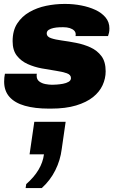

<svg xmlns="http://www.w3.org/2000/svg" viewBox="-20 -541 599 974"><path d="M228 10Q157 10 106 -4.5Q55 -19 28 -49.5Q1 -80 1 -127Q1 -137 2 -147.5Q3 -158 5 -167H167Q166 -163 166 -161Q166 -159 166 -156Q166 -138 179 -128Q192 -118 210.5 -114.5Q229 -111 245 -111Q252 -111 267.5 -112Q283 -113 299.5 -116Q316 -119 328 -126Q340 -133 340 -145Q340 -162 318.5 -169.5Q297 -177 263.5 -182Q230 -187 192 -194Q154 -201 120.5 -216Q87 -231 65.5 -258.5Q44 -286 44 -332Q44 -386 67.5 -422Q91 -458 129.5 -480Q168 -502 214 -511.5Q260 -521 305 -521H313Q352 -521 391.5 -513.5Q431 -506 463.5 -491Q496 -476 515.5 -452.5Q535 -429 535 -397Q535 -384 533 -375Q531 -366 528 -358H363Q364 -360 364 -363Q364 -366 364 -367Q364 -378 356 -386Q348 -394 334 -398.5Q320 -403 300 -403Q293 -403 279.5 -402.5Q266 -402 251.5 -399Q237 -396 227 -389.5Q217 -383 217 -371Q217 -355 238.5 -347.5Q260 -340 294 -335.5Q328 -331 366.5 -323.5Q405 -316 439 -300.5Q473 -285 494.5 -256.5Q516 -228 516 -179Q516 -143 500.5 -109Q485 -75 452 -48.5Q419 -22 366 -6Q313 10 238 10ZM110 413 113 393Q153 358 175.5 320Q198 282 203 242H130L154 77H313L293 216Q286 272 260.5 323Q235 374 192 413Z"/></svg>

Font: Chivo Medium Black
Style: Italic
Weight: 900
Italic angle: -8.05°
Version: Version 2.002